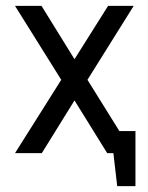

<svg xmlns="http://www.w3.org/2000/svg" viewBox="-20 -520 504 652"><path d="M353 -75V0H365L378 112H440V-75ZM233 -319 121 -500H31L188 -249L31 0H122L233 -179L344 0H432L277 -249L434 -500H347Z"/></svg>

Font: Advent Pro Medium
Style: Regular
Weight: 500
Designer: VivaRado, Andreas Kalpakidis
Foundry: VivaRado, Andreas Kalpakidis
Version: Version 3.000